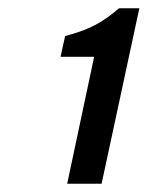

<svg xmlns="http://www.w3.org/2000/svg" viewBox="-20 -849 356 463"><path d="M316 -829 225 -406H142L207 -712H126L137 -762L151 -766Q186 -776 211 -789.5Q236 -803 261 -824L267 -829Z"/></svg>

Font: Be Vietnam Pro
Style: Italic
Weight: 400
Italic angle: -12°
Designer: Lam Bao, Tony Le, Vietanh Nguyen
Foundry: Yellow Type Foundry
Version: Version 1.002; ttfautohint (v1.8.3)